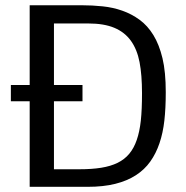

<svg xmlns="http://www.w3.org/2000/svg" viewBox="-20 -722 719 742"><path d="M94.7 0V-330.6H22V-393.6H94.7V-701.7H295.9Q336.9 -701.7 376.7 -697.5Q416.5 -693.4 452.6 -680.7Q488.8 -668 519.5 -645.5Q550.3 -623 572.8 -586.4Q595.2 -549.8 607.9 -497.1Q620.6 -444.3 620.6 -365.7Q620.6 -303.7 615.2 -256.1Q609.9 -208.5 596.4 -168.7Q583 -128.9 560.8 -97.7Q538.6 -66.4 504.9 -44.7Q471.2 -22.9 425.3 -11.5Q379.4 0 318.4 0ZM287.1 -67.9Q334.5 -67.9 371.1 -73.7Q407.7 -79.6 434.6 -92.8Q461.4 -106 479.5 -127.7Q497.6 -149.4 508.5 -181.2Q519.5 -212.9 524.2 -255.6Q528.8 -298.3 528.8 -361.8Q528.8 -432.6 519.3 -481.9Q509.8 -531.2 485.8 -564.5Q461.9 -597.7 421.9 -614.5Q381.8 -631.3 321.3 -631.3H188.5V-393.6H298.8V-330.6H188.5V-67.9Z"/></svg>

Font: Mako
Style: Regular
Weight: 400
Designer: vernon adams
Foundry: vernon adams
Version: Version 1.000